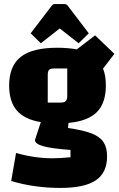

<svg xmlns="http://www.w3.org/2000/svg" viewBox="-20 -750 588 945"><path d="M25 0ZM507 20Q507 100 451.5 137.5Q396 175 277 175Q150 175 35 141L59 3Q151 29 237 29Q277 29 327 24V-12Q233 -19 192.5 -30.5Q152 -42 152 -61L181 -149Q101 -162 63 -206Q25 -250 25 -329Q25 -425 82 -470Q139 -515 262 -515Q313 -515 358 -507L448 -576L543 -485L487 -412Q501 -380 501 -329Q501 -243 457 -198.5Q413 -154 317 -145L315 -120Q391 -109 431.5 -93Q472 -77 489.5 -50.5Q507 -24 507 20ZM215 -245H277Q296 -245 303.5 -252.5Q311 -260 311 -277V-413H247Q229 -413 222 -406.5Q215 -400 215 -381ZM131 -586 234 -721Q240 -730 250 -730H298Q308 -730 314 -721L417 -586L367 -537L274 -610L181 -537Z"/></svg>

Font: Changa Black
Style: Regular
Weight: 900
Designer: Eduardo Rodriguez Tunni
Foundry: Eduardo Rodriguez Tunni
Version: Version 2.001; ttfautohint (v1.5.10-5e6f)